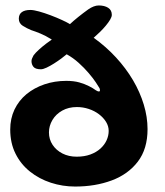

<svg xmlns="http://www.w3.org/2000/svg" viewBox="-20 -658 606 704"><path d="M255.5 26Q209.5 26 166.5 12Q123.5 -2 89.8 -29Q56 -56 36.8 -94.8Q17.5 -133.5 17.5 -183Q17.5 -223.5 33.2 -256.5Q49 -289.5 77.2 -312.8Q105.5 -336 143 -348.8Q180.5 -361.5 223 -361.5Q250.5 -361.5 270.8 -355.8Q291 -350 306.2 -342.2Q321.5 -334.5 331.5 -327Q338.5 -322.5 342.5 -322.5Q346.5 -322.5 346.5 -327Q346.5 -331 345 -334.5Q341.5 -341 331.2 -356.2Q321 -371.5 305 -390.2Q289 -409 268.5 -427.5Q248 -446 224.5 -459Q217 -452.5 204.5 -443.2Q192 -434 177.8 -425Q163.5 -416 150.8 -410Q138 -404 130 -404Q110 -404 102.8 -412.8Q95.5 -421.5 95.5 -434Q95.5 -439 97.8 -444.2Q100 -449.5 103 -455Q110 -464.5 123 -476.2Q136 -488 149.2 -498Q162.5 -508 170 -513Q146.5 -527.5 128.2 -535Q110 -542.5 94.5 -547.5Q78.5 -554 63.8 -563.2Q49 -572.5 49 -589.5Q49 -605.5 60 -613.5Q71 -621.5 91.5 -621.5Q103 -621.5 123 -616Q143 -610.5 165.5 -602Q188 -593.5 207.5 -584.5Q227 -575.5 236.5 -569.5Q248 -580.5 267 -595.8Q286 -611 303.5 -623.5Q313.5 -630.5 323.2 -634.2Q333 -638 342 -638Q363 -638 376.5 -629.5Q390 -621 390 -603.5Q390 -596.5 384 -586.2Q378 -576 368.2 -564.2Q358.5 -552.5 346.8 -541Q335 -529.5 323.5 -519.5Q369 -487 405.5 -447.2Q442 -407.5 467.8 -363.8Q493.5 -320 507.2 -274.5Q521 -229 521 -184.5Q521 -112 485.5 -65.5Q450 -19 389.8 3.5Q329.5 26 255.5 26ZM261 -83.5Q289.5 -83.5 311.2 -91.5Q333 -99.5 348 -113Q363 -126.5 370.8 -143.5Q378.5 -160.5 378.5 -178Q378.5 -195.5 368.8 -211.2Q359 -227 342.8 -239.2Q326.5 -251.5 305.5 -258.5Q284.5 -265.5 262 -265.5Q231.5 -265.5 208.2 -252.5Q185 -239.5 172.2 -218Q159.5 -196.5 159.5 -172.5Q159.5 -147 172.8 -127Q186 -107 209 -95.2Q232 -83.5 261 -83.5Z"/></svg>

Font: Gluten SemiBold
Style: Regular
Weight: 600
Designer: Tyler Finck
Foundry: Etcetera Type Company
Version: Version 1.300